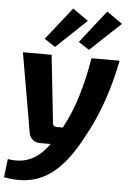

<svg xmlns="http://www.w3.org/2000/svg" viewBox="-69 -805 713 1066"><g transform="rotate(5 287.5 -272.5)"><path d="M577 -494Q566 -439 552 -384.5Q538 -330 519 -274.5Q500 -219 475 -162Q450 -105 416 -45Q385 13 351.5 58.5Q318 104 280 137.5Q242 171 198.5 190Q155 209 104 213.5Q53 218 -6 206L6 104Q41 110 72.5 107Q104 104 133 91Q162 78 189 53.5Q216 29 242.5 -8.5Q269 -46 295 -97Q319 -141 338 -187.5Q357 -234 372 -283.5Q387 -333 399 -385.5Q411 -438 420 -494ZM198 -494 239 -114Q242 -97 259 -97H317L277 0H175Q152 0 135.5 -14Q119 -28 115 -49L38 -494ZM295 -760 382 -699 213 -539 152 -579ZM485 -760 572 -699 402 -539 342 -578Z"/></g></svg>

Font: Exo 2
Style: Bold Italic
Weight: 700
Italic angle: -8°
Designer: Natanael Gama
Foundry: Natanael Gama
Version: Version 2.010